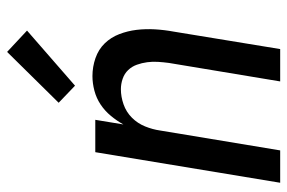

<svg xmlns="http://www.w3.org/2000/svg" viewBox="-154 -654 808 540"><g transform="rotate(-90 250.0 -384.0)"><path d="M6 0 92 -520H183L170 -441Q180 -459 194 -476Q208 -493 226 -505Q244 -517 265 -522.5Q286 -528 306 -528Q332 -528 356.5 -519.5Q381 -511 398 -493.5Q415 -476 424 -452.5Q433 -429 436 -404Q439 -379 437.5 -352.5Q436 -326 431 -299L382 0H291L343 -313Q345 -328 346 -343.5Q347 -359 345 -374Q343 -389 338 -403Q333 -417 323 -427.5Q313 -438 298.5 -443Q284 -448 269 -448Q248 -448 226.5 -440.5Q205 -433 189 -417Q173 -401 164.5 -380Q156 -359 153 -338L97 0ZM279 -577 231 -623 374 -768 434 -712Z"/></g></svg>

Font: Iosevka Term Curly Medium
Style: Italic
Weight: 500
Italic angle: -9°
Designer: Belleve Invis
Foundry: Belleve Invis
Version: Version 32.3.0